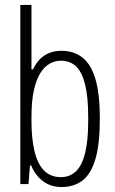

<svg xmlns="http://www.w3.org/2000/svg" viewBox="-20 -743 463 775"><path d="M229 12Q184 12 152.5 -12.5Q121 -37 106 -75H101L95 0H62V-723H107V-463H113Q126 -490 143.5 -506.5Q161 -523 182.5 -530.5Q204 -538 228 -538Q278 -538 313 -510.5Q348 -483 365.5 -423Q383 -363 383 -265Q383 -161 365 -100.5Q347 -40 312.5 -14Q278 12 229 12ZM226 -28Q262 -28 286.5 -51.5Q311 -75 323.5 -125Q336 -175 336 -255V-271Q336 -352 323.5 -402Q311 -452 287 -475Q263 -498 225 -498Q202 -498 180.5 -486Q159 -474 142.5 -447.5Q126 -421 116.5 -377.5Q107 -334 107 -270V-257Q107 -185 119 -133.5Q131 -82 157.5 -55Q184 -28 226 -28Z"/></svg>

Font: Archivo Condensed Thin
Style: Regular
Weight: 250
Width: 3
Designer: Hector Gatti
Foundry: Omnibus-Type
Version: Version 2.001